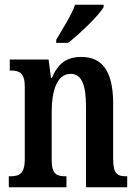

<svg xmlns="http://www.w3.org/2000/svg" viewBox="-20 -786 575 806"><path d="M216 -619V-606H266C318 -647 395 -721 415 -756V-766H295C280 -721 243 -666 216 -619ZM17 0H259V-46H255C219 -46 197 -54 197 -113V-316C197 -398 216 -476 277 -476C325 -476 341 -424 341 -339V0H514V-46H510C474 -46 455 -55 455 -118V-352C455 -488 408 -547 322 -547C259 -547 223 -519 198 -459H194L184 -536H21V-490H25C60 -490 84 -481 84 -423V-117C84 -55 59 -46 23 -46H17Z"/></svg>

Font: Noto Serif Sinhala ExtraCondensed SemiBold
Style: Regular
Weight: 600
Width: 2
Designer: Jelle Bosma - Monotype Design Team
Foundry: Monotype Imaging Inc.
Version: Version 2.007